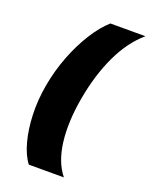

<svg xmlns="http://www.w3.org/2000/svg" viewBox="-152 -769 770 983"><g transform="rotate(20 233.0 -277.0)"><path d="M321 134H130Q100 95 82.5 30.5Q65 -34 62 -113.5Q59 -193 74 -277Q89 -362 119.5 -441Q150 -520 190.5 -584.5Q231 -649 275 -688H466Q391 -624 341 -518Q291 -412 267 -277Q243 -142 256 -36Q269 70 321 134Z"/></g></svg>

Font: Overused Grotesk Black
Style: Italic
Weight: 900
Italic angle: -10°
Version: Version 0.003